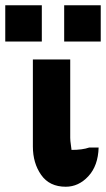

<svg xmlns="http://www.w3.org/2000/svg" viewBox="-87 -699 403 730"><path d="M-67 -541V-679H72V-541ZM157 -541V-679H296V-541ZM38 -142V-473H180V-177V-175Q180 -164 182.5 -148Q185 -132 185 -129Q226 -129 252 -138H288Q286 -69 249 -29Q212 11 163 11Q101 11 69.5 -34Q38 -79 38 -142Z"/></svg>

Font: Coval
Style: Heavy
Weight: 900
Foundry: Context Ltd
Version: Version 001.000